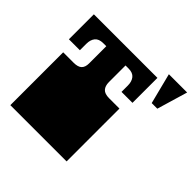

<svg xmlns="http://www.w3.org/2000/svg" viewBox="-198 -947 1115 1115"><g transform="rotate(45 359.5 -389.0)"><path d="M45 -171V-172Q45 -185 45 -191Q45 -197 45 -209V-260Q45 -269 45 -273.5Q45 -278 45 -282.5Q45 -287 45 -296V-297Q45 -310 45 -316Q45 -322 45 -334V-434H130Q166 -434 181.5 -449Q197 -464 197 -495V-636H172Q137 -636 121 -616.5Q105 -597 105 -564V-511H15V-716H537V-511H447V-563Q447 -596 431 -616Q415 -636 380 -636H355V-500Q355 -468 370.5 -451Q386 -434 422 -434H507V-334Q507 -321 507 -315Q507 -309 507 -297V-296Q507 -287 507 -282.5Q507 -278 507 -273.5Q507 -269 507 -260V-209Q507 -196 507 -190Q507 -184 507 -172V-171Q507 -162 507 -157.5Q507 -153 507 -148.5Q507 -144 507 -135V0H45V-135Q45 -144 45 -148.5Q45 -153 45 -157.5Q45 -162 45 -171ZM569 -778H719L663 -589H617Z"/></g></svg>

Font: Danfo
Style: Regular
Weight: 400
Version: Version 1.000;Glyphs 3.2 (3236)